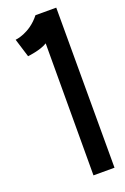

<svg xmlns="http://www.w3.org/2000/svg" viewBox="-138 -745 512 789"><g transform="rotate(-20 117.5 -350.0)"><path d="M219 0V-700H128C80 -638 17 -633 17 -633L42 -552C42 -552 99 -558 128 -577L127 0Z"/></g></svg>

Font: Advent Pro
Style: SemiBold
Weight: 600
Designer: Andreas Kalpakidis
Foundry: Andreas Kalpakidis
Version: Version 2.002 2008